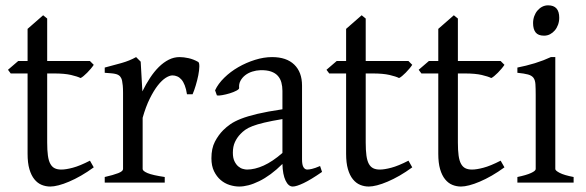

<svg xmlns="http://www.w3.org/2000/svg" viewBox="-20 -682 2189 717"><path d="M330.1 -57.1Q306.2 -39.6 282.7 -26.1Q259.3 -12.7 238 -3.7Q216.8 5.4 198.7 10Q180.7 14.6 168 14.6Q150.9 14.6 135.5 8.3Q120.1 2 108.4 -12.5Q96.7 -26.9 89.8 -50.3Q83 -73.7 83 -107.9V-407.7H20L9.8 -421.4L47.9 -454.1H83V-574.2L141.1 -625L156.2 -612.8V-454.1H315.9L330.1 -439.9Q325.7 -433.1 319.1 -425.3Q312.5 -417.5 305.7 -410.6Q298.8 -403.8 292.2 -398.2Q285.6 -392.6 280.8 -390.6Q269 -396.5 245.1 -402.1Q221.2 -407.7 181.6 -407.7H156.2V-149.9Q156.2 -120.6 158.9 -101.1Q161.6 -81.5 168 -70.1Q174.3 -58.6 184.3 -53.7Q194.3 -48.8 209 -48.8Q226.1 -48.8 252 -55.7Q277.8 -62.5 315.9 -82Z M720.2 -450.7Q724.6 -447.8 724.4 -433.6Q724.1 -419.4 720.5 -400.9Q716.8 -382.3 710.9 -362.8Q705.1 -343.3 699.2 -330.1H678.2Q675.3 -349.6 669.9 -363.3Q664.6 -377 657.5 -385Q650.4 -393.1 641.8 -396.7Q633.3 -400.4 624 -400.4Q613.3 -400.4 598.9 -391.4Q584.5 -382.3 569.3 -363Q554.2 -343.8 539.3 -313.7Q524.4 -283.7 512.7 -242.2V-50.8Q512.7 -43.5 531 -35.6Q549.3 -27.8 595.2 -21V0H371.1V-21Q403.3 -28.3 421.4 -35.4Q439.5 -42.5 439.5 -50.8V-335Q439.5 -351.1 438.5 -362.1Q437.5 -373 436 -379.9Q434.6 -386.7 432.4 -390.6Q430.2 -394.5 428.2 -397Q424.8 -400.4 420.7 -402.6Q416.5 -404.8 409.9 -406.2Q403.3 -407.7 394 -408.4Q384.8 -409.2 371.1 -410.2V-429.7Q402.8 -438 433.3 -446.5Q463.9 -455.1 488.3 -468.8L505.4 -451.7L511.7 -340.8Q524.9 -367.7 540.3 -391.1Q555.7 -414.6 573.2 -431.9Q590.8 -449.2 610.1 -459Q629.4 -468.8 650.4 -468.8Q666 -468.8 684.1 -464.8Q702.1 -460.9 720.2 -450.7Z M902.3 -48.8Q931.6 -48.8 964.6 -63.7Q997.6 -78.6 1034.7 -110.8V-237.3Q993.7 -230.5 967 -224.1Q940.4 -217.8 923.3 -211.2Q906.2 -204.6 896 -197.3Q885.7 -189.9 877.9 -181.6Q865.2 -168.5 857.4 -151.6Q849.6 -134.8 849.6 -111.8Q849.6 -92.3 855.5 -80.1Q861.3 -67.9 869.6 -60.8Q877.9 -53.7 887 -51.3Q896 -48.8 902.3 -48.8ZM1182.6 -40Q1141.1 -11.2 1114 1.7Q1086.9 14.6 1073.2 14.6Q1057.1 14.6 1046.4 -7.8Q1035.6 -30.3 1034.7 -69.8Q1012.7 -47.9 990.7 -31.7Q968.8 -15.6 947.8 -5.4Q926.8 4.9 908 9.8Q889.2 14.6 873.5 14.6Q856 14.6 837.4 8.8Q818.8 2.9 804 -9.8Q789.1 -22.5 779.3 -42.5Q769.5 -62.5 769.5 -90.8Q769.5 -127.9 782.5 -152.8Q795.4 -177.7 813.5 -195.8Q825.2 -207.5 840.1 -218Q855 -228.5 879.6 -238.3Q904.3 -248 941.4 -256.8Q978.5 -265.6 1034.7 -273.9V-342.8Q1034.7 -359.4 1030.8 -373.8Q1026.9 -388.2 1017.6 -398.7Q1008.3 -409.2 992.4 -414.8Q976.6 -420.4 952.6 -419.9Q937 -419.4 921.9 -414.6Q906.7 -409.7 895.5 -400.9Q884.3 -392.1 877.9 -380.1Q871.6 -368.2 873 -353.5Q873.5 -349.1 863 -343.5Q852.5 -337.9 838.1 -333.5Q823.7 -329.1 809.8 -326.7Q795.9 -324.2 790 -325.7L783.2 -344.7Q794.4 -369.1 817.4 -391.6Q840.3 -414.1 869.9 -431.2Q899.4 -448.2 932.4 -458.5Q965.3 -468.8 996.1 -468.8Q1049.8 -468.8 1078.9 -440.7Q1107.9 -412.6 1107.9 -362.3V-86.9Q1107.9 -66.4 1113.3 -57.6Q1118.7 -48.8 1127.4 -48.8Q1134.3 -48.8 1145 -51.3Q1155.8 -53.7 1175.3 -62Z M1519.5 -57.1Q1495.6 -39.6 1472.2 -26.1Q1448.7 -12.7 1427.5 -3.7Q1406.2 5.4 1388.2 10Q1370.1 14.6 1357.4 14.6Q1340.3 14.6 1325 8.3Q1309.6 2 1297.9 -12.5Q1286.1 -26.9 1279.3 -50.3Q1272.5 -73.7 1272.5 -107.9V-407.7H1209.5L1199.2 -421.4L1237.3 -454.1H1272.5V-574.2L1330.6 -625L1345.7 -612.8V-454.1H1505.4L1519.5 -439.9Q1515.1 -433.1 1508.5 -425.3Q1502 -417.5 1495.1 -410.6Q1488.3 -403.8 1481.7 -398.2Q1475.1 -392.6 1470.2 -390.6Q1458.5 -396.5 1434.6 -402.1Q1410.6 -407.7 1371.1 -407.7H1345.7V-149.9Q1345.7 -120.6 1348.4 -101.1Q1351.1 -81.5 1357.4 -70.1Q1363.8 -58.6 1373.8 -53.7Q1383.8 -48.8 1398.4 -48.8Q1415.5 -48.8 1441.4 -55.7Q1467.3 -62.5 1505.4 -82Z M1863.8 -57.1Q1839.8 -39.6 1816.4 -26.1Q1793 -12.7 1771.7 -3.7Q1750.5 5.4 1732.4 10Q1714.4 14.6 1701.7 14.6Q1684.6 14.6 1669.2 8.3Q1653.8 2 1642.1 -12.5Q1630.4 -26.9 1623.5 -50.3Q1616.7 -73.7 1616.7 -107.9V-407.7H1553.7L1543.5 -421.4L1581.5 -454.1H1616.7V-574.2L1674.8 -625L1689.9 -612.8V-454.1H1849.6L1863.8 -439.9Q1859.4 -433.1 1852.8 -425.3Q1846.2 -417.5 1839.4 -410.6Q1832.5 -403.8 1825.9 -398.2Q1819.3 -392.6 1814.5 -390.6Q1802.7 -396.5 1778.8 -402.1Q1754.9 -407.7 1715.3 -407.7H1689.9V-149.9Q1689.9 -120.6 1692.6 -101.1Q1695.3 -81.5 1701.7 -70.1Q1708 -58.6 1718 -53.7Q1728 -48.8 1742.7 -48.8Q1759.8 -48.8 1785.6 -55.7Q1811.5 -62.5 1849.6 -82Z M1912.1 0V-21Q1945.3 -27.8 1962.9 -35.9Q1980.5 -43.9 1980.5 -50.8V-327.1Q1980.5 -352.1 1979.5 -367.4Q1978.5 -382.8 1972.2 -391.4Q1965.8 -399.9 1951.9 -403.8Q1938 -407.7 1912.1 -410.2V-429.7Q1927.2 -432.6 1944.1 -436.8Q1960.9 -440.9 1977.5 -446Q1994.1 -451.2 2009.3 -457Q2024.4 -462.9 2037.1 -468.8H2053.7V-50.8Q2053.7 -44.9 2070.1 -36.4Q2086.4 -27.8 2122.1 -21V0ZM2068.4 -615.7Q2068.4 -602.1 2064 -589.8Q2059.6 -577.6 2052 -568.6Q2044.4 -559.6 2034.2 -554.2Q2023.9 -548.8 2011.7 -548.8Q1989.7 -548.8 1980.2 -561Q1970.7 -573.2 1970.7 -595.7Q1970.7 -609.4 1975.1 -621.6Q1979.5 -633.8 1987.3 -642.8Q1995.1 -651.9 2005.1 -657Q2015.1 -662.1 2026.9 -662.1Q2068.4 -662.1 2068.4 -615.7Z"/></svg>

Font: Noto Serif Devanagari
Style: Regular
Weight: 400
Designer: Monotype Design Team
Foundry: Monotype Imaging Inc.
Version: Version 1.01